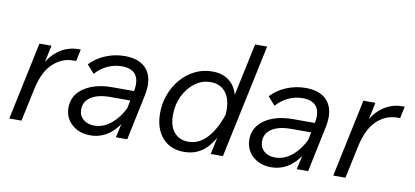

<svg xmlns="http://www.w3.org/2000/svg" viewBox="-68 -950 2583 1196"><g transform="rotate(10 1223.0 -352.0)"><path d="M33 0 137 -492H213L180 -335H168Q195 -412 253 -456Q311 -500 382 -500H397L381 -425H364Q291 -425 234.5 -372Q178 -319 154 -206L110 0Z M707 0 729 -99 730 -114 768 -301Q782 -370 756.5 -406Q731 -442 668 -442Q621 -442 578.5 -422.5Q536 -403 502 -365L456 -417Q496 -460 554 -484Q612 -508 675 -508Q758 -508 802.5 -467Q847 -426 847 -351Q847 -338 845 -321.5Q843 -305 840 -290L779 0ZM630 -303H782L766 -241H629Q551 -241 507.5 -212.5Q464 -184 464 -133Q464 -95 491 -71.5Q518 -48 561 -48Q628 -48 684.5 -104Q741 -160 773 -259L791 -242Q760 -117 697 -50.5Q634 16 547 16Q499 16 462.5 -3Q426 -22 405 -55Q384 -88 384 -131Q384 -183 414.5 -221.5Q445 -260 500.5 -281.5Q556 -303 630 -303Z M1307 0 1347 -190Q1352 -216 1354.5 -238.5Q1357 -261 1357 -286Q1357 -360 1323 -400.5Q1289 -441 1230 -441Q1176 -441 1131.5 -408.5Q1087 -376 1060 -321Q1033 -266 1033 -198Q1033 -128 1066 -89.5Q1099 -51 1156 -51Q1227 -51 1280 -113.5Q1333 -176 1364 -283L1385 -245Q1351 -123 1292.5 -53.5Q1234 16 1140 16Q1052 16 1002 -42Q952 -100 952 -197Q952 -259 973 -315Q994 -371 1031.5 -414.5Q1069 -458 1119.5 -483Q1170 -508 1229 -508Q1303 -508 1346.5 -466Q1390 -424 1398 -348L1378 -331L1461 -720H1537L1384 0Z M1851 0 1873 -99 1874 -114 1912 -301Q1926 -370 1900.5 -406Q1875 -442 1812 -442Q1765 -442 1722.5 -422.5Q1680 -403 1646 -365L1600 -417Q1640 -460 1698 -484Q1756 -508 1819 -508Q1902 -508 1946.5 -467Q1991 -426 1991 -351Q1991 -338 1989 -321.5Q1987 -305 1984 -290L1923 0ZM1774 -303H1926L1910 -241H1773Q1695 -241 1651.5 -212.5Q1608 -184 1608 -133Q1608 -95 1635 -71.5Q1662 -48 1705 -48Q1772 -48 1828.5 -104Q1885 -160 1917 -259L1935 -242Q1904 -117 1841 -50.5Q1778 16 1691 16Q1643 16 1606.5 -3Q1570 -22 1549 -55Q1528 -88 1528 -131Q1528 -183 1558.5 -221.5Q1589 -260 1644.5 -281.5Q1700 -303 1774 -303Z M2082 0 2186 -492H2262L2229 -335H2217Q2244 -412 2302 -456Q2360 -500 2431 -500H2446L2430 -425H2413Q2340 -425 2283.5 -372Q2227 -319 2203 -206L2159 0Z"/></g></svg>

Font: Wix Madefor Text
Style: Italic
Weight: 400
Italic angle: -12°
Designer: Dalton Maag Ltd
Foundry: Dalton Maag Ltd
Version: Version 3.100